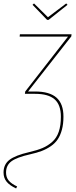

<svg xmlns="http://www.w3.org/2000/svg" viewBox="-24 -875 432 1089"><path d="M251.5 -762.2H243.2L160.6 -847.7L168.9 -855.5L248 -777.3L351.6 -855.5L358.9 -847.7ZM381.8 -680.7 380.4 -668.5 135.3 -356H175.3Q257.3 -356 296.6 -321Q335.9 -286.1 335.9 -213.4Q335.9 -171.4 327.1 -139.2Q318.4 -106.9 303.2 -84.5Q288.1 -62 263.7 -45.4Q239.3 -28.8 212.2 -18.6Q185.1 -8.3 147.9 0Q71.8 17.1 41 39.8Q10.3 62.5 10.3 103.5Q10.3 130.4 25.1 148.7Q40 167 73.2 182.6L67.4 193.8Q31.2 177.2 13.7 155.8Q-3.9 134.3 -3.9 103.5Q-3.9 57.6 29.5 31.7Q63 5.9 141.6 -12.2Q186.5 -22.5 217 -35.4Q247.6 -48.3 272.5 -70.6Q297.4 -92.8 309.3 -127.9Q321.3 -163.1 321.3 -212.9Q321.3 -280.8 285.6 -311.8Q250 -342.8 175.3 -342.8H117.2L119.1 -356L361.8 -667.5H87.4L88.9 -680.7Z"/></svg>

Font: Fira Sans Compressed Hair
Style: Italic
Weight: 100
Width: 3
Italic angle: -8°
Designer: Carrois Corporate & Edenspiekermann AG
Foundry: Carrois Corporate GbR & Edenspiekermann AG
Version: Version 4.203;PS 004.203;hotconv 1.0.88;makeotf.lib2.5.64775